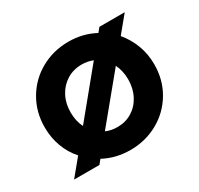

<svg xmlns="http://www.w3.org/2000/svg" viewBox="-126 -708 903 873"><g transform="rotate(-30 326.0 -272.0)"><path d="M187 -22 169 0H36L107 -86Q74 -123 56.5 -170.5Q39 -218 39 -272Q39 -352 77 -417Q115 -482 181 -519Q247 -556 327 -556Q402 -556 465 -522L483 -544H616L546 -459Q578 -421 596 -373.5Q614 -326 614 -272Q614 -191 575.5 -126Q537 -61 471 -24.5Q405 12 327 12Q250 12 187 -22ZM193 -191 385 -425Q357 -436 327 -436Q283 -436 248.5 -414.5Q214 -393 194.5 -356Q175 -319 175 -272Q175 -226 193 -191ZM327 -108Q370 -108 404 -129Q438 -150 457.5 -187.5Q477 -225 477 -272Q477 -317 459 -353L267 -120Q294 -108 327 -108Z"/></g></svg>

Font: Evergrow Sans
Style: Bold
Weight: 700
Foundry: 10Web
Version: Version 1.000